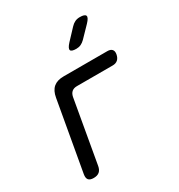

<svg xmlns="http://www.w3.org/2000/svg" viewBox="-186 -909 972 1043"><g transform="rotate(-30 300.0 -387.5)"><path d="M98 10Q75 10 66 -1Q57 -12 61 -35L138 -470Q145 -511 168 -530.5Q191 -550 232 -550H506Q526 -550 535 -539.5Q544 -529 540 -509Q536 -489 524 -478.5Q512 -468 492 -468H268Q248 -468 236 -458Q224 -448 220 -428L151 -35Q147 -12 134 -1Q121 10 98 10ZM367 -645Q336 -645 332 -657Q328 -669 351 -694L412 -759Q424 -772 437.5 -778.5Q451 -785 468 -785Q500 -785 504.5 -772.5Q509 -760 484 -734L421 -669Q409 -657 396 -651Q383 -645 367 -645Z"/></g></svg>

Font: Maple Mono Normal NL
Style: Italic
Weight: 400
Italic angle: -10°
Monospace: yes
Designer: subframe7536
Version: Version 7.000